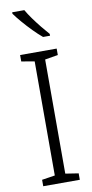

<svg xmlns="http://www.w3.org/2000/svg" viewBox="-103 -1081 495 1029"><g transform="rotate(-10 144.5 -566.5)"><path d="M244 -93H45V-128L116 -139V-760L45 -772V-807H244V-772L173 -760V-139L244 -128ZM109 -1040Q122 -1017 141.5 -990Q161 -963 182 -937Q203 -911 221 -891V-881H183Q160 -900 133 -927.5Q106 -955 82 -983Q58 -1011 43 -1032V-1040Z"/></g></svg>

Font: Noto Sans Telugu UI SemiCondensed Light
Style: Regular
Weight: 300
Width: 4
Designer: Jelle Bosma - Monotype Design Team
Foundry: Monotype Imaging Inc.
Version: Version 2.005; ttfautohint (v1.8.4.7-5d5b)